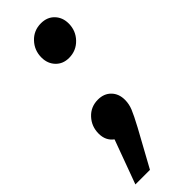

<svg xmlns="http://www.w3.org/2000/svg" viewBox="-260 -523 717 717"><g transform="rotate(-45 98.5 -164.5)"><path d="M165 -78Q165 -56 156.5 -35Q148 -14 125 29L46 173H-31L33 -1Q6 -21 6 -58Q6 -96 31 -123Q56 -150 94 -150Q126 -150 145.5 -130Q165 -110 165 -78ZM56 -410Q56 -448 81.5 -475Q107 -502 145 -502Q178 -502 198 -481Q218 -460 218 -428Q218 -390 192 -363Q166 -336 128 -336Q96 -336 76 -357Q56 -378 56 -410Z"/></g></svg>

Font: Fira Sans Condensed SemiBold
Style: Italic
Weight: 600
Width: 3
Italic angle: -8°
Designer: bBox Type GmbH & Carrois Corporate GbR & Edenspiekermann AG
Foundry: bBox Type GmbH & Carrois Corporate GbR & Edenspiekermann AG
Version: Version 4.301